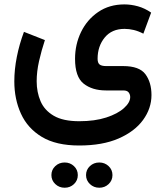

<svg xmlns="http://www.w3.org/2000/svg" viewBox="-20 -418 754 877"><path d="M373 381.8Q373 357.4 390.6 340.8Q408.2 324.2 433.6 324.2Q458.5 324.2 476.1 340.8Q493.7 357.4 493.7 381.8Q493.7 406.2 476.1 422.9Q458.5 439.5 433.6 439.5Q408.2 439.5 390.6 422.6Q373 405.8 373 381.8ZM214.8 381.8Q214.8 357.4 232.4 340.8Q250 324.2 275.4 324.2Q300.3 324.2 317.9 340.8Q335.4 357.4 335.4 381.8Q335.4 406.2 317.9 422.9Q300.3 439.5 275.4 439.5Q250 439.5 232.4 422.6Q214.8 405.8 214.8 381.8ZM341.8 246.6Q236.3 246.6 171.1 207.3Q106 168 75.7 101.3Q45.4 34.7 45.4 -46.4Q45.4 -100.6 56.9 -158.4Q68.4 -216.3 89.4 -272.5L185.1 -234.9Q169.4 -187.5 158.4 -139.2Q147.5 -90.8 147.5 -46.9Q147.5 2.9 165.3 44.4Q183.1 85.9 225.6 110.8Q268.1 135.7 341.8 135.7Q413.1 135.7 465.3 118.7Q517.6 101.6 546.1 75.9Q574.7 50.3 574.7 25.4Q574.7 13.7 567.9 4.4Q561 -4.9 543 -4.9H463.9Q401.4 -4.9 362.1 -35.9Q322.8 -66.9 322.8 -149.4Q322.8 -215.3 350.3 -272Q377.9 -328.6 428.7 -363.3Q479.5 -397.9 548.3 -397.9Q578.6 -397.9 610.1 -389.2Q641.6 -380.4 670.4 -360.4L634.8 -264.2Q612.3 -275.9 591.1 -281Q569.8 -286.1 548.8 -286.1Q490.7 -286.1 458.3 -246.6Q425.8 -207 425.8 -149.4Q425.8 -130.9 434.8 -123.5Q443.8 -116.2 464.8 -116.2H542.5Q616.7 -116.2 644.3 -78.9Q671.9 -41.5 671.9 16.1Q671.9 77.1 633.5 129.9Q595.2 182.6 521.7 214.6Q448.2 246.6 341.8 246.6Z"/></svg>

Font: Vazirmatn RD Medium
Style: Regular
Weight: 500
Designer: Saber Rastikerdar
Foundry: Saber Rastikerdar
Version: Version 33.003